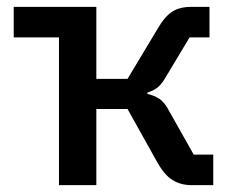

<svg xmlns="http://www.w3.org/2000/svg" viewBox="-20 -540 681 560"><path d="M152 0V-431H20V-520H261V-310H352L439 -455Q461 -493 483 -506.5Q505 -520 538 -520H591V-431H533L467 -321Q453 -296 441 -286Q429 -276 410 -270V-266Q429 -262 444.5 -252Q460 -242 474 -215L545 -89H602V0H539Q507 0 483 -15Q459 -30 438 -68L352 -222H261V0Z"/></svg>

Font: IBM Plex Sans Medium
Style: Regular
Weight: 500
Designer: Mike Abbink, Paul van der Laan, Pieter van Rosmalen
Foundry: Bold Monday
Version: Version 3.201